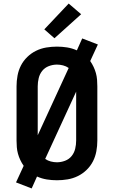

<svg xmlns="http://www.w3.org/2000/svg" viewBox="-20 -1005 640 1079"><path d="M158 54 70 20 113 -73Q102 -89 94 -106Q86 -123 81 -141Q76 -159 74.5 -178Q73 -197 73 -215V-520Q73 -550 78.5 -580Q84 -610 97.5 -636.5Q111 -663 133 -684.5Q155 -706 182.5 -719.5Q210 -733 240 -738Q270 -743 300 -743Q329 -743 357 -738.5Q385 -734 412 -722L442 -789L530 -755L487 -662Q498 -646 506 -629Q514 -612 519 -594Q524 -576 525.5 -557Q527 -538 527 -520V-215Q527 -185 521.5 -155Q516 -125 502.5 -98.5Q489 -72 467 -50.5Q445 -29 417.5 -15.5Q390 -2 360 3Q330 8 300 8Q271 8 243 3.5Q215 -1 188 -13ZM192 -245 366 -623Q352 -633 334.5 -637.5Q317 -642 300 -642Q277 -642 254.5 -633.5Q232 -625 217.5 -607Q203 -589 197.5 -566Q192 -543 192 -520ZM300 -93Q323 -93 345.5 -101.5Q368 -110 382.5 -128Q397 -146 402.5 -169Q408 -192 408 -215V-490L234 -112Q248 -102 265.5 -97.5Q283 -93 300 -93ZM286 -790 229 -840 366 -985 436 -925Z"/></svg>

Font: Iosevka Fixed Extended
Style: Bold
Weight: 700
Width: 7
Monospace: yes
Designer: Belleve Invis
Foundry: Belleve Invis
Version: Version 24.1.1; ttfautohint (v1.8.4)